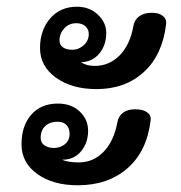

<svg xmlns="http://www.w3.org/2000/svg" viewBox="-20 -576 538 571"><path d="M474 -504Q463 -412 407.5 -361.5Q352 -311 267 -311Q194 -311 146.5 -345Q99 -379 99 -433Q99 -486 129 -521Q159 -556 209 -556Q246 -556 271 -532.5Q296 -509 296 -478Q296 -442 275.5 -417Q255 -392 221 -391Q237 -380 262 -380Q305 -380 336 -411.5Q367 -443 377 -500Q380 -517 394 -527.5Q408 -538 432 -538Q453 -538 464.5 -528.5Q476 -519 474 -504ZM195 -428Q214 -428 229 -441.5Q244 -455 244 -475Q244 -489 234 -498Q224 -507 207 -507Q185 -507 171 -491.5Q157 -476 157 -456Q157 -442 167.5 -435Q178 -428 195 -428ZM428 -218Q417 -126 359 -75.5Q301 -25 211 -25Q138 -25 91 -58.5Q44 -92 44 -147Q44 -202 73 -235Q102 -268 152 -268Q192 -268 217 -244.5Q242 -221 242 -187Q242 -151 221 -126Q200 -101 166 -101H164Q183 -93 214 -93Q258 -93 288.5 -125Q319 -157 329 -212Q332 -230 345.5 -240.5Q359 -251 382 -251Q405 -251 417.5 -242Q430 -233 428 -218ZM140 -136Q160 -136 173.5 -147.5Q187 -159 187 -178Q187 -194 178 -204Q169 -214 151 -214Q129 -214 115 -201.5Q101 -189 101 -166Q101 -151 112.5 -143.5Q124 -136 140 -136Z"/></svg>

Font: Mali Medium
Style: Italic
Weight: 500
Italic angle: -10°
Version: Version 1.000; ttfautohint (v1.6)